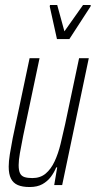

<svg xmlns="http://www.w3.org/2000/svg" viewBox="-20 -744 385 772"><path d="M99 8Q70 8 51.5 0Q33 -8 24 -26Q15 -44 15 -74Q15 -95 19.5 -123.5Q24 -152 31 -188L99 -510H139L73 -197Q65 -156 60 -128Q55 -100 55 -80Q55 -59 60.5 -47.5Q66 -36 78.5 -32Q91 -28 110 -28Q142 -28 163.5 -46Q185 -64 199.5 -95Q214 -126 223.5 -165Q233 -204 242 -245L298 -510H337L230 0H198L210 -71H206Q198 -51 184.5 -33Q171 -15 150.5 -3.5Q130 8 99 8ZM209 -587 180 -718 181 -724H210L239 -618L314 -724H345L344 -718L259 -587Z"/></svg>

Font: Saira UltraCondensed ExtraLight
Style: Italic
Weight: 250
Width: 1
Italic angle: -12°
Designer: Hector Gatti with collaboration of the Omnibus-Type team
Foundry: Omnibus-Type
Version: Version 1.101